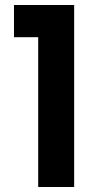

<svg xmlns="http://www.w3.org/2000/svg" viewBox="-20 -749 402 769"><path d="M133 -600H36V-729H277V0H133Z"/></svg>

Font: SVN-Poppins SemiBold
Style: Regular
Weight: 600
Designer: Ninad Kale (Devanagari), Jonny Pinhorn (Latin)
Foundry: Indian Type Foundry
Version: Version 3.002 2017